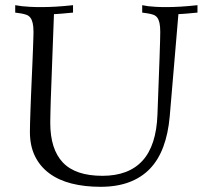

<svg xmlns="http://www.w3.org/2000/svg" viewBox="-20 -699 774 733"><path d="M38.1 -679.2Q48.8 -677.2 64 -675.3Q76.7 -673.8 95 -672.9Q113.3 -671.9 138.2 -671.9Q163.1 -671.9 192.9 -673.6Q222.7 -675.3 258.8 -679.2V-650.9Q246.1 -649.9 236.6 -648.9Q227.1 -647.9 218.8 -647.2Q210.4 -646.5 202.6 -646Q194.8 -645.5 186 -645Q182.6 -558.6 180.4 -495.8Q178.2 -433.1 176.5 -388.9Q174.8 -344.7 173.8 -316.4Q172.9 -288.1 172.6 -270.8Q172.4 -253.4 172.1 -244.4Q171.9 -235.4 171.9 -230Q171.9 -129.4 220 -78.6Q268.1 -27.8 371.1 -27.8Q471.2 -27.8 523.9 -85.4Q576.7 -143.1 581.1 -261.2Q586.4 -398.9 589.1 -477.3Q591.8 -555.7 591.8 -577.1Q591.8 -598.1 588.9 -611.3Q585.9 -624.5 580.1 -632.1Q574.2 -639.6 565.2 -642.8Q556.2 -646 543.9 -647.9L522.9 -650.9V-679.2Q532.2 -677.2 545.9 -675.3Q557.6 -673.8 575 -672.9Q592.3 -671.9 616.2 -671.9Q639.6 -671.9 668.7 -673.6Q697.8 -675.3 733.9 -679.2V-650.9Q721.2 -649.9 711.7 -648.9Q702.1 -647.9 693.8 -647.2Q685.5 -646.5 677.7 -646Q669.9 -645.5 661.1 -645L627.9 -253.9Q622.1 -189 603.5 -138.9Q585 -88.9 552.5 -54.9Q520 -21 472.9 -3.4Q425.8 14.2 363.8 14.2Q302.7 14.2 252.9 1.5Q203.1 -11.2 168 -37.4Q132.8 -63.5 113.5 -102.8Q94.2 -142.1 94.2 -195.8Q94.2 -206.1 94.7 -226.8Q95.2 -247.6 96.2 -274.7Q97.2 -301.8 98.4 -333.3Q99.6 -364.7 101.1 -396.5Q102.5 -428.2 103.8 -458.5Q105 -488.8 106 -513.4Q106.9 -538.1 107.4 -554.9Q107.9 -571.8 107.9 -577.1Q107.9 -598.1 104.7 -611.3Q101.6 -624.5 95.5 -632.1Q89.4 -639.6 80.1 -642.8Q70.8 -646 59.1 -647.9L38.1 -650.9V-679.2Z"/></svg>

Font: Simonetta
Style: Regular
Weight: 400
Version: Version 1.004